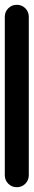

<svg xmlns="http://www.w3.org/2000/svg" viewBox="-20 -780 140 800"><path d="M0 -50H100V-710H0ZM50 -100Q29 -100 14.5 -85.5Q0 -71 0 -50Q0 -29 14.5 -14.5Q29 0 50 0Q71 0 85.5 -14.5Q100 -29 100 -50Q100 -71 85.5 -85.5Q71 -100 50 -100ZM50 -760Q29 -760 14.5 -745.5Q0 -731 0 -710Q0 -689 14.5 -674.5Q29 -660 50 -660Q71 -660 85.5 -674.5Q100 -689 100 -710Q100 -731 85.5 -745.5Q71 -760 50 -760Z"/></svg>

Font: Wavefont SemiBold
Style: Regular
Weight: 600
Version: Version 3.004;gftools[0.9.33]